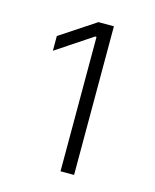

<svg xmlns="http://www.w3.org/2000/svg" viewBox="-76 -854 438 544"><g transform="rotate(15 143.0 -582.0)"><path d="M152.3 -363.6V-757.8H148.1L43 -687.9V-731.2L146.7 -799.7H192.1V-363.6Z"/></g></svg>

Font: Inter Extra Light BETA
Style: Regular
Weight: 200
Designer: Rasmus Andersson
Foundry: rsms
Version: Version 3.011;git-f93a4a705